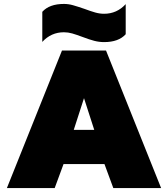

<svg xmlns="http://www.w3.org/2000/svg" viewBox="-20 -956 854 976"><path d="M400 -768Q368 -780 347 -786Q326 -792 305 -792Q240 -792 195 -743V-896Q231 -936 305 -936Q328 -936 351 -929.5Q374 -923 409 -911Q441 -899 464 -892.5Q487 -886 509 -886Q574 -886 619 -935V-782Q583 -742 509 -742Q484 -742 459 -748.5Q434 -755 400 -768ZM295 -699H519L799 0H556L511 -122H303L258 0H15ZM459 -296 407 -457 355 -296Z"/></svg>

Font: Prompt Black
Style: Regular
Weight: 900
Designer: Katatrad Team
Foundry: CadsonDemak
Version: Version 1.000